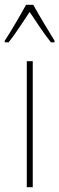

<svg xmlns="http://www.w3.org/2000/svg" viewBox="-41 -783 248 803"><path d="M98 -763H68C44 -719 0 -644 -21 -613V-606H-5C22 -639 58 -696 83 -733C110 -693 144 -640 172 -606H187V-613C175 -632 124 -716 98 -763ZM96 0V-527H71V0Z"/></svg>

Font: Noto Sans Khmer UI ExtraCondensed Thin
Style: Regular
Weight: 100
Width: 2
Designer: Danh Hong and the Monotype Design Team
Foundry: Monotype Imaging Inc.
Version: Version 2.002